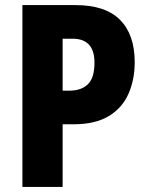

<svg xmlns="http://www.w3.org/2000/svg" viewBox="-20 -734 582 754"><path d="M276 -714Q394 -714 451.5 -656Q509 -598 509 -490Q509 -421 484.5 -365.5Q460 -310 407 -278Q354 -246 269 -246H226V0H68V-714ZM265 -582H226V-378H253Q299 -378 325 -403Q351 -428 351 -488Q351 -582 265 -582Z"/></svg>

Font: Noto Sans Ethiopic Condensed ExtraBold
Style: Regular
Weight: 800
Width: 3
Designer: Monotype Design Team
Foundry: Monotype Imaging Inc.
Version: Version 2.102; ttfautohint (v1.8.4.7-5d5b)